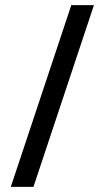

<svg xmlns="http://www.w3.org/2000/svg" viewBox="-20 -726 407 746"><path d="M257 -706H345L110 0H22Z"/></svg>

Font: Lineal
Style: Regular
Weight: 400
Designer: Created by Frank Adebiaye with contributions from Anton Moglia & Ariel Martín Pérez
Created by Frank ADEBIAYE with FontF
Foundry: Velvetyne Type Foundry
Version: Version 2.000